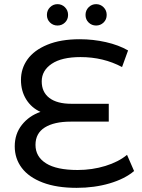

<svg xmlns="http://www.w3.org/2000/svg" viewBox="-20 -897 684 925"><path d="M626 -73Q581 -35 508 -13.5Q435 8 349 8Q253 8 186 -17.5Q119 -43 85 -88Q51 -133 51 -192Q51 -252 85.5 -295.5Q120 -339 175 -358Q131 -378 106 -418.5Q81 -459 81 -512Q81 -567 112.5 -611Q144 -655 208 -681.5Q272 -708 364 -708Q429 -708 490.5 -694Q552 -680 597 -654L568 -574Q478 -622 368 -622Q277 -622 229 -589.5Q181 -557 181 -505Q181 -453 218 -425Q255 -397 324 -397H504V-311H320Q241 -311 196 -283Q151 -255 151 -199Q151 -142 202 -110Q253 -78 354 -78Q424 -78 487.5 -97.5Q551 -117 592 -151ZM206 -825Q206 -847 221 -862Q236 -877 257 -877Q278 -877 293 -862Q308 -847 308 -825Q308 -803 293 -788.5Q278 -774 257 -774Q236 -774 221 -788.5Q206 -803 206 -825ZM392 -825Q392 -847 407 -862Q422 -877 443 -877Q464 -877 479 -862Q494 -847 494 -825Q494 -803 479 -788.5Q464 -774 443 -774Q422 -774 407 -788.5Q392 -803 392 -825Z"/></svg>

Font: Montserrat Alternates Medium
Style: Regular
Weight: 500
Designer: Julieta Ulanovsky
Foundry: Julieta Ulanovsky
Version: Version 7.200